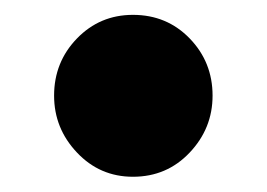

<svg xmlns="http://www.w3.org/2000/svg" viewBox="-20 -380 350 252"><path d="M154.5 -148Q111 -148 81 -179.8Q51 -211.5 51 -254.5Q51 -298.5 81 -329.5Q111 -360.5 154.5 -360.5Q199 -360.5 229 -329.5Q259 -298.5 259 -254.5Q259 -211.5 229 -179.8Q199 -148 154.5 -148Z"/></svg>

Font: Fraunces 9pt
Style: Bold
Weight: 700
Version: Version 1.000;[b76b70a41]